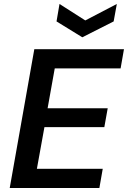

<svg xmlns="http://www.w3.org/2000/svg" viewBox="-20 -948 645 968"><path d="M29 0 153 -700H605L588 -603H256L220 -402H523L506 -307H204L166 -97H498L481 0ZM569 -928 553 -840 395 -760 265 -840 280 -928 410 -845Z"/></svg>

Font: DM Sans 9pt SemiBold
Style: Italic
Weight: 600
Italic angle: -10°
Version: Version 4.004;gftools[0.9.30]